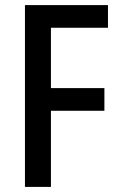

<svg xmlns="http://www.w3.org/2000/svg" viewBox="-20 -734 471 754"><path d="M180 0H78V-714H404V-625H180V-388H390V-299H180Z"/></svg>

Font: Noto Sans Condensed Medium
Style: Regular
Weight: 500
Width: 3
Designer: Monotype Design Team
Foundry: Monotype Imaging Inc.
Version: Version 2.013; ttfautohint (v1.8.4.7-5d5b)